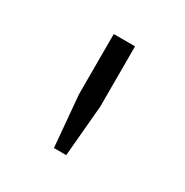

<svg xmlns="http://www.w3.org/2000/svg" viewBox="-80 -753 391 406"><g transform="rotate(30 115.5 -550.0)"><path d="M141 -539 130 -414H100L89 -539V-686H141Z"/></g></svg>

Font: Chivo Thin
Style: Regular
Weight: 100
Designer: Hector Gatti
Foundry: Omnibus-Type
Version: Version 1.007